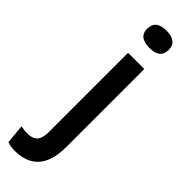

<svg xmlns="http://www.w3.org/2000/svg" viewBox="-336 -723 913 913"><g transform="rotate(45 120.0 -266.5)"><path d="M29 191Q7 191 -19 183L-28 86Q30 96 56.5 81Q83 66 83 10V-520H192V5Q192 191 29 191ZM138 -608Q66 -608 66 -665Q66 -724 138 -724Q210 -724 210 -665Q210 -608 138 -608Z"/></g></svg>

Font: Bricolage Grotesque 12pt Medium
Style: Regular
Weight: 500
Designer: Mathieu Triay
Foundry: Atelier Triay
Version: Version 1.001; ttfautohint (v1.8.4.7-5d5b);gftools[0.9.33.de